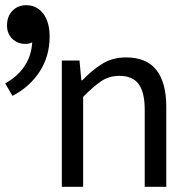

<svg xmlns="http://www.w3.org/2000/svg" viewBox="-42 -719 662 739"><path d="M196 0V-486H264L271 -410H275Q310 -447 350 -472.5Q390 -498 443 -498Q522 -498 560 -449.5Q598 -401 598 -308V0H515V-297Q515 -363 492 -395Q469 -427 417 -427Q378 -427 347.5 -406.5Q317 -386 278 -346V0ZM6 -350 -22 -398Q25 -424 52 -464Q79 -504 82 -556Q70 -550 56 -550Q25 -550 5 -570Q-15 -590 -15 -621Q-15 -656 6 -677.5Q27 -699 59 -699Q99 -699 124 -667Q149 -635 149 -578Q149 -503 111 -444Q73 -385 6 -350Z"/></svg>

Font: SauceCodePro NFM
Style: Regular
Weight: 400
Monospace: yes
Designer: Paul D. Hunt, Teo Tuominen
Foundry: Adobe
Version: Version 2.042;hotconv 1.1.0;makeotfexe 2.6.0;Nerd Fonts 3.3.